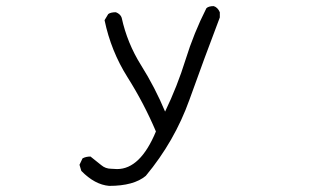

<svg xmlns="http://www.w3.org/2000/svg" viewBox="-20 -493 1040 628"><path d="M337 115Q290 111 246 66L240 46L250 25Q261 19 276 19L311 47Q325 59 344 59L363 60Q439 60 490 -63Q451 -155 397 -240.5Q343 -326 322 -427L334 -447Q342 -453 359 -453Q374 -447 378 -435Q396 -352 441.5 -279.5Q487 -207 520 -128Q560 -211 587 -298Q614 -385 655 -466Q662 -473 679 -473Q692 -469 699 -453V-436Q648 -302 599.5 -166.5Q551 -31 457 82Q418 115 337 115Z"/></svg>

Font: Yozai
Style: Regular
Weight: 400
Designer: LXGW / Y.OzVox
Foundry: LXGW / Y.OzVox
Version: Version 0.861;October 22, 2024